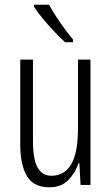

<svg xmlns="http://www.w3.org/2000/svg" viewBox="-20 -785 472 815"><path d="M364 -532V0H322L317 -92H313Q299 -50 269.5 -20Q240 10 189 10Q123 10 94.5 -37.5Q66 -85 66 -173V-532H120V-185Q120 -109 139.5 -74Q159 -39 198 -39Q254 -39 282.5 -88Q311 -137 311 -240V-532ZM188 -765Q209 -727 236.5 -687.5Q264 -648 290 -617V-606H256Q236 -624 211 -650.5Q186 -677 162.5 -705Q139 -733 124 -757V-765Z"/></svg>

Font: Noto Sans Hebrew ExtraCondensed Light
Style: Regular
Weight: 300
Width: 2
Designer: Monotype Design Team
Foundry: Monotype Imaging Inc.
Version: Version 2.004; ttfautohint (v1.8.4.7-5d5b)